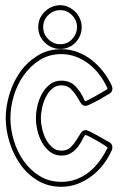

<svg xmlns="http://www.w3.org/2000/svg" viewBox="-20 -692 479 738"><path d="M212 -522Q239 -522 257.5 -542Q276 -562 276 -588Q276 -614 257 -633.5Q238 -653 212 -653Q185 -653 165.5 -634Q146 -615 146 -588Q146 -561 165.5 -541.5Q185 -522 212 -522ZM216 -484Q169 -484 132.5 -461Q96 -438 71 -402.5Q46 -367 33 -323.5Q20 -280 20 -238Q20 -196 33 -152.5Q46 -109 71 -73.5Q96 -38 132.5 -15.5Q169 7 216 7Q247 7 273.5 -3Q300 -13 322 -30.5Q344 -48 361.5 -71.5Q379 -95 392 -121Q393 -122 393 -125Q393 -126 381 -134Q369 -142 354 -150.5Q339 -159 325.5 -166Q312 -173 309 -173Q306 -173 304 -169Q297 -155 289 -141.5Q281 -128 270.5 -117.5Q260 -107 247 -100.5Q234 -94 216 -94Q190 -94 171.5 -109Q153 -124 141 -145.5Q129 -167 123.5 -192Q118 -217 118 -238Q118 -259 123.5 -284Q129 -309 141 -331Q153 -353 171.5 -367.5Q190 -382 216 -382Q250 -382 271 -359.5Q292 -337 304 -308Q306 -303 309 -303Q310 -303 322 -309Q334 -315 347.5 -323Q361 -331 373.5 -338Q386 -345 389 -347Q393 -349 393 -352Q393 -353 392.5 -353.5Q392 -354 392 -355Q380 -381 362.5 -404.5Q345 -428 322.5 -445.5Q300 -463 273 -473.5Q246 -484 216 -484ZM216 -503Q248 -503 277.5 -492Q307 -481 331.5 -462Q356 -443 376 -417.5Q396 -392 409 -364Q412 -358 412 -351Q412 -337 398 -330L399 -331Q393 -328 380.5 -320Q368 -312 353.5 -304.5Q339 -297 326.5 -291Q314 -285 309 -285Q297 -285 289.5 -297.5Q282 -310 273 -324.5Q264 -339 251 -351.5Q238 -364 216 -364Q195 -364 180 -350.5Q165 -337 155.5 -317.5Q146 -298 141.5 -276Q137 -254 137 -238Q137 -221 141.5 -199.5Q146 -178 155.5 -159Q165 -140 180 -126.5Q195 -113 216 -113Q238 -113 251 -125.5Q264 -138 273 -152.5Q282 -167 290 -179.5Q298 -192 309 -192Q314 -192 326.5 -186Q339 -180 353 -172Q367 -164 380 -156.5Q393 -149 399 -146L398 -147Q412 -140 412 -126Q412 -119 409 -113Q396 -84 376.5 -59Q357 -34 332 -15Q307 4 277.5 15Q248 26 216 26Q165 26 125 2Q85 -22 58 -60.5Q31 -99 16.5 -146Q2 -193 2 -238Q2 -283 16.5 -330.5Q31 -378 58 -416Q85 -454 125 -478.5Q165 -503 216 -503ZM212 -504Q177 -504 152 -528.5Q127 -553 127 -588Q127 -623 152.5 -647.5Q178 -672 212 -672Q228 -672 243 -665Q258 -658 269.5 -646.5Q281 -635 287.5 -619.5Q294 -604 294 -588Q294 -554 270.5 -529Q247 -504 212 -504Z"/></svg>

Font: RonaldsonGothicLicht
Style: Regular
Weight: 400
Designer: Mr. Robertson for MacKellar, Smiths & Jordan Co. Philadelphia
Foundry: CAT-Fonts Peter Wiegel
Version: 1.000